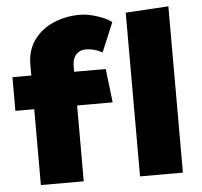

<svg xmlns="http://www.w3.org/2000/svg" viewBox="-51 -759 855 812"><g transform="rotate(-5 376.5 -353.0)"><path d="M90 0H272V-322H423L406 -465H272V-490Q272 -520 287.5 -537.5Q303 -555 329 -555Q365 -555 399 -536L451 -660Q432 -676 391.5 -689.5Q351 -703 317 -703Q257 -703 205 -681Q153 -659 121.5 -615.5Q90 -572 90 -510V-465H10V-322H90ZM511 -695V0H693V-706Z"/></g></svg>

Font: Catamaran
Style: Regular
Weight: 900
Designer: Pria Ravichandran
Version: Version 1.001;PS 001.000;hotconv 1.0.70;makeotf.lib2.5.58329